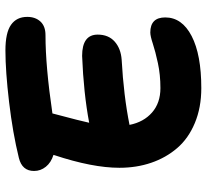

<svg xmlns="http://www.w3.org/2000/svg" viewBox="-47 -716 758 704"><g transform="rotate(-90 332.0 -364.0)"><path d="M360.8 -4.9Q289.6 -4.9 232.9 -28.6Q176.3 -52.2 140.9 -93.5Q105.5 -134.8 87.2 -188.5Q68.8 -242.2 68.8 -305.2Q68.8 -403.8 115.2 -543.9Q115.2 -545.9 116.2 -546.9Q87.9 -555.7 72.5 -575Q57.1 -594.2 57.1 -618.2Q57.1 -662.1 105 -673.8Q196.3 -696.3 309.8 -709.7Q423.3 -723.1 499 -723.1Q564 -723.1 593 -702.6Q622.1 -682.1 622.1 -643.1Q622.1 -613.3 605 -594.7Q587.9 -576.2 555.2 -576.2Q440.4 -576.2 268.1 -550.8Q238.8 -440.4 233.9 -416Q342.3 -436.5 479 -441.9Q557.1 -441.9 557.1 -384.8Q557.1 -345.2 531.5 -322.5Q505.9 -299.8 464.8 -296.9Q333 -289.6 226.1 -268.1Q236.3 -216.3 271.5 -185.5Q306.6 -154.8 360.8 -154.8Q410.2 -154.8 452.9 -164.1Q495.6 -173.3 523.7 -182.6Q551.8 -191.9 564.9 -191.9Q620.1 -191.9 620.1 -137.2Q620.1 -75.7 551.8 -40.3Q483.4 -4.9 360.8 -4.9Z"/></g></svg>

Font: Shantell Sans Bouncy
Style: Bold
Weight: 700
Designer: Stephen Nixon, Anya Danilova, Shantell Martin
Foundry: Arrow Type
Version: Version 1.006;[9816181b4]